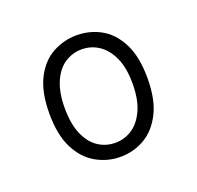

<svg xmlns="http://www.w3.org/2000/svg" viewBox="-65 -781 435 423"><g transform="rotate(-20 152.5 -569.5)"><path d="M37 -570Q37 -620 53 -651.5Q69 -683 95.5 -697.5Q122 -712 152 -712Q183 -712 209 -697.5Q235 -683 251 -651.5Q267 -620 267 -570Q267 -520 251 -488.5Q235 -457 209 -442Q183 -427 152 -427Q122 -427 95.5 -442Q69 -457 53 -488.5Q37 -520 37 -570ZM73 -570Q73 -533 83.5 -508.5Q94 -484 112 -472Q130 -460 152 -460Q174 -460 192 -472Q210 -484 221 -508.5Q232 -533 232 -570Q232 -607 221 -631Q210 -655 192 -667Q174 -679 152 -679Q130 -679 112 -667Q94 -655 83.5 -630.5Q73 -606 73 -570Z"/></g></svg>

Font: Phudu Light
Style: Regular
Weight: 400
Version: Version 1.005;gftools[0.9.23]